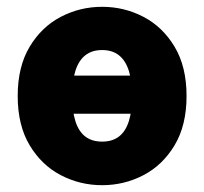

<svg xmlns="http://www.w3.org/2000/svg" viewBox="-20 -532 600 564"><path d="M280 12Q215 12 158.5 -17.5Q102 -47 67 -105.5Q32 -164 32 -250Q32 -336 67 -394.5Q102 -453 158.5 -482.5Q215 -512 280 -512Q345 -512 401.5 -482.5Q458 -453 493 -394.5Q528 -336 528 -250Q528 -164 493 -105.5Q458 -47 401.5 -17.5Q345 12 280 12ZM280 -116Q310 -116 329.5 -131Q349 -146 358.5 -176Q368 -206 368 -250Q368 -294 358.5 -324Q349 -354 329.5 -369.5Q310 -385 280 -385Q250 -385 230.5 -369.5Q211 -354 201.5 -324Q192 -294 192 -250Q192 -206 201.5 -176Q211 -146 230.5 -131Q250 -116 280 -116ZM162 -198V-310H394V-198Z"/></svg>

Font: Source Sans 3 Black
Style: Regular
Weight: 900
Designer: Paul D. Hunt
Foundry: Adobe
Version: Version 3.046;hotconv 1.0.118;makeotfexe 2.5.65603